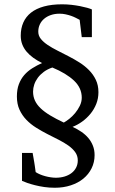

<svg xmlns="http://www.w3.org/2000/svg" viewBox="-20 -757 540 899"><path d="M362.8 -299.8Q362.8 -345.2 326.7 -379.4Q290.5 -413.6 225.1 -440.9Q202.1 -433.1 185.3 -420.7Q168.5 -408.2 157.2 -393.1Q146 -377.9 140.4 -361.3Q134.8 -344.7 134.8 -328.1Q134.8 -305.2 143.6 -286.1Q152.3 -267.1 170.2 -250Q188 -232.9 215.1 -216.6Q242.2 -200.2 278.8 -183.1Q289.6 -189 304.2 -200.4Q318.8 -211.9 331.8 -227.5Q344.7 -243.2 353.8 -261.7Q362.8 -280.3 362.8 -299.8ZM440.9 -325.2Q440.9 -295.9 430.7 -270.3Q420.4 -244.6 403.3 -223.9Q386.2 -203.1 364.5 -187.5Q342.8 -171.9 319.8 -163.1Q341.8 -152.8 360.6 -140.1Q379.4 -127.4 393.3 -111.1Q407.2 -94.7 415 -74.7Q422.9 -54.7 422.9 -30.8Q422.9 2.9 408.9 31Q395 59.1 370.4 79.3Q345.7 99.6 311.5 110.8Q277.3 122.1 236.8 122.1Q210.9 122.1 187.3 118.7Q163.6 115.2 143.6 110.1Q123.5 105 107.9 99.6Q92.3 94.2 83 89.8V-41H132.8Q134.3 -31.7 135.3 -26.4Q136.2 -21 137 -16.8Q137.7 -12.7 138.4 -8.3Q139.2 -3.9 140.4 2.9Q141.6 9.8 143.1 20.5Q144.5 31.2 147 48.8Q155.8 54.7 167.5 59.6Q179.2 64.5 191.9 67.9Q204.6 71.3 217.3 73.2Q230 75.2 241.2 75.2Q263.2 75.2 282 69.6Q300.8 64 314.7 53.5Q328.6 43 336.4 27.8Q344.2 12.7 344.2 -5.9Q344.2 -27.8 332 -44.7Q319.8 -61.5 299.8 -75.7Q279.8 -89.8 254.2 -102.8Q228.5 -115.7 201.7 -129.4Q174.8 -143.1 149.2 -159.2Q123.5 -175.3 103.5 -196Q83.5 -216.8 71.3 -243.4Q59.1 -270 59.1 -305.2Q59.1 -338.4 68.4 -362.8Q77.6 -387.2 93.5 -405.5Q109.4 -423.8 130.9 -437.3Q152.3 -450.7 176.8 -461.9Q154.3 -473.1 136 -486.3Q117.7 -499.5 104.5 -515.1Q91.3 -530.8 84.2 -549.3Q77.1 -567.9 77.1 -589.8Q77.1 -624 89.1 -651.4Q101.1 -678.7 125.2 -697.8Q149.4 -716.8 185.8 -726.8Q222.2 -736.8 271 -736.8Q293 -736.8 314.5 -734.4Q335.9 -731.9 354.7 -728.3Q373.5 -724.6 388.2 -720.5Q402.8 -716.3 410.2 -712.9V-583H362.8L353 -664.1Q344.7 -668.5 334.7 -673.6Q324.7 -678.7 312.7 -682.9Q300.8 -687 287.4 -689.9Q273.9 -692.9 258.8 -692.9Q236.3 -692.9 218 -686.5Q199.7 -680.2 186.5 -668.9Q173.3 -657.7 166.3 -642.3Q159.2 -627 159.2 -608.9Q159.2 -589.8 171.4 -574.7Q183.6 -559.6 203.4 -546.4Q223.1 -533.2 248.3 -520.5Q273.4 -507.8 300 -494.1Q326.7 -480.5 351.8 -464.6Q377 -448.7 396.7 -428.7Q416.5 -408.7 428.7 -383.3Q440.9 -357.9 440.9 -325.2Z"/></svg>

Font: BabelStone Ogham Lithic
Style: Regular
Weight: 400
Designer: Andrew West
Foundry: BabelStone
Version: Version 1.02 March 14, 2022